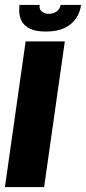

<svg xmlns="http://www.w3.org/2000/svg" viewBox="-30 -759 349 779"><path d="M-10 0 74 -591H233L149 0ZM156 -631Q116 -631 93 -642Q70 -653 60 -670Q50 -687 48.5 -705.5Q47 -724 49 -739H131Q128 -721 140 -712Q152 -703 168 -703Q185 -703 198.5 -711.5Q212 -720 216 -739H299Q295 -709 278.5 -684.5Q262 -660 232 -645.5Q202 -631 156 -631Z"/></svg>

Font: Alumni Sans Thin Black
Style: Italic
Weight: 900
Italic angle: -8°
Version: Version 1.016